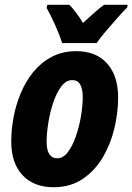

<svg xmlns="http://www.w3.org/2000/svg" viewBox="-20 -773 554 803"><path d="M204 10Q121 10 74 -40.5Q27 -91 27 -182Q27 -229 36.5 -281Q46 -333 66.5 -382.5Q87 -432 119 -471.5Q151 -511 196 -535Q241 -559 299 -559Q382 -559 428 -507.5Q474 -456 474 -366Q474 -303 458.5 -237Q443 -171 410 -115Q377 -59 325.5 -24.5Q274 10 204 10ZM220 -111Q244 -111 263.5 -136.5Q283 -162 297 -202Q311 -242 318.5 -286Q326 -330 326 -367Q326 -401 315.5 -419.5Q305 -438 282 -438Q256 -438 236 -411Q216 -384 202.5 -343.5Q189 -303 182 -259Q175 -215 175 -180Q175 -111 220 -111ZM240 -593Q230 -625 211 -667.5Q192 -710 175 -740L178 -753H270Q283 -740 298.5 -719.5Q314 -699 327 -677Q352 -700 374 -719.5Q396 -739 415 -753H514L512 -742Q494 -724 469.5 -696.5Q445 -669 421.5 -641Q398 -613 384 -593Z"/></svg>

Font: Noto Sans Condensed ExtraBold
Style: Italic
Weight: 800
Width: 3
Italic angle: -12°
Designer: Monotype Design Team
Foundry: Monotype Imaging Inc.
Version: Version 2.013; ttfautohint (v1.8.4.7-5d5b)